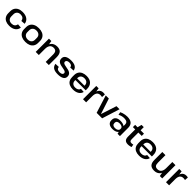

<svg xmlns="http://www.w3.org/2000/svg" viewBox="766 -3095 5530 5530"><g transform="rotate(45 3531.0 -330.0)"><path d="M328 9Q244 9 183.5 -19.5Q123 -48 90.5 -102Q58 -156 58 -231V-309Q58 -383 90.5 -437Q123 -491 184 -520Q245 -549 328 -549Q451 -549 524.5 -495Q598 -441 607 -347L484 -338Q473 -396 436 -426.5Q399 -457 334 -457Q266 -457 225.5 -417.5Q185 -378 185 -311V-229Q185 -161 225 -122Q265 -83 334 -83Q398 -83 435.5 -114Q473 -145 484 -202L607 -193Q598 -100 524 -45.5Q450 9 328 9Z M988 9Q900 9 836.5 -19.5Q773 -48 739 -102Q705 -156 705 -231V-309Q705 -384 739 -437.5Q773 -491 836.5 -520Q900 -549 988 -549Q1076 -549 1139.5 -520.5Q1203 -492 1237 -438Q1271 -384 1271 -309V-231Q1271 -156 1237 -102Q1203 -48 1139.5 -19.5Q1076 9 988 9ZM988 -89Q1059 -89 1101 -127.5Q1143 -166 1143 -232V-308Q1143 -374 1101 -412.5Q1059 -451 988 -451Q917 -451 874.5 -412Q832 -373 832 -308V-232Q832 -167 874.5 -128Q917 -89 988 -89Z M1813 -303Q1813 -381 1783 -416Q1753 -451 1687 -451Q1613 -451 1572.5 -398.5Q1532 -346 1532 -247L1483 -171V-239Q1483 -389 1549 -469Q1615 -549 1737 -549Q1841 -549 1890.5 -493Q1940 -437 1940 -319V0H1813ZM1405 -540H1502L1532 -372V0H1405Z M2307 9Q2188 9 2126 -31.5Q2064 -72 2049 -159L2181 -165Q2187 -116 2217 -93.5Q2247 -71 2305 -71Q2360 -71 2389.5 -89.5Q2419 -108 2419 -142Q2419 -171 2399.5 -186.5Q2380 -202 2348 -210Q2316 -218 2278 -224.5Q2240 -231 2201.5 -240Q2163 -249 2131 -266Q2099 -283 2079.5 -313Q2060 -343 2060 -392Q2060 -469 2123 -509Q2186 -549 2308 -549Q2383 -549 2435.5 -531.5Q2488 -514 2519 -479Q2550 -444 2558 -391L2425 -385Q2422 -427 2393 -448.5Q2364 -470 2311 -470Q2257 -470 2227.5 -451Q2198 -432 2198 -396Q2198 -367 2217.5 -351.5Q2237 -336 2269 -327.5Q2301 -319 2339 -312.5Q2377 -306 2415.5 -297Q2454 -288 2486 -271Q2518 -254 2537.5 -224Q2557 -194 2557 -145Q2557 -70 2493.5 -30.5Q2430 9 2307 9Z M2923 9Q2840 9 2780.5 -19Q2721 -47 2690 -100.5Q2659 -154 2659 -230V-310Q2659 -385 2692 -438.5Q2725 -492 2787 -520.5Q2849 -549 2934 -549Q3066 -549 3136 -481.5Q3206 -414 3206 -288V-236H2762V-305H3105L3087 -278V-316Q3087 -382 3047 -419Q3007 -456 2937 -456Q2866 -456 2826 -418.5Q2786 -381 2786 -313V-216Q2786 -150 2825 -113.5Q2864 -77 2933 -77Q2994 -77 3031.5 -101.5Q3069 -126 3079 -170L3199 -162Q3179 -80 3106.5 -35.5Q3034 9 2923 9Z M3332 -540H3429L3459 -335V0H3332ZM3426 -286Q3426 -416 3474.5 -482.5Q3523 -549 3615 -549Q3631 -549 3648 -547Q3665 -545 3682 -540L3675 -432Q3643 -440 3608 -440Q3534 -440 3496.5 -393Q3459 -346 3459 -251Z M3718 -540H3844L3998 -66H4001L4155 -540H4280L4111 0H3887Z M4704 -188V-338Q4704 -399 4669 -426.5Q4634 -454 4557 -454Q4509 -454 4461.5 -441.5Q4414 -429 4372 -405L4354 -494Q4384 -510 4424 -522.5Q4464 -535 4507 -542Q4550 -549 4589 -549Q4712 -549 4773.5 -496.5Q4835 -444 4835 -338V0H4738ZM4533 9Q4442 9 4390 -32Q4338 -73 4338 -145V-169Q4338 -242 4390 -283Q4442 -324 4537 -324Q4637 -324 4694.5 -284.5Q4752 -245 4752 -173V-148Q4752 -74 4694 -32.5Q4636 9 4533 9ZM4569 -62Q4630 -62 4665.5 -87.5Q4701 -113 4701 -155V-168Q4701 -209 4667.5 -231.5Q4634 -254 4573 -254Q4518 -254 4487.5 -233Q4457 -212 4457 -164V-153Q4457 -109 4486.5 -85.5Q4516 -62 4569 -62Z M5167 9Q5085 9 5047.5 -31.5Q5010 -72 5010 -157V-525L5047 -669H5138V-178Q5138 -129 5155.5 -109.5Q5173 -90 5217 -90Q5232 -90 5248 -92.5Q5264 -95 5280 -101L5296 -16Q5278 -9 5256.5 -3Q5235 3 5212 6Q5189 9 5167 9ZM4916 -540H5275V-448H4916Z M5618 9Q5535 9 5475.5 -19Q5416 -47 5385 -100.5Q5354 -154 5354 -230V-310Q5354 -385 5387 -438.5Q5420 -492 5482 -520.5Q5544 -549 5629 -549Q5761 -549 5831 -481.5Q5901 -414 5901 -288V-236H5457V-305H5800L5782 -278V-316Q5782 -382 5742 -419Q5702 -456 5632 -456Q5561 -456 5521 -418.5Q5481 -381 5481 -313V-216Q5481 -150 5520 -113.5Q5559 -77 5628 -77Q5689 -77 5726.5 -101.5Q5764 -126 5774 -170L5894 -162Q5874 -80 5801.5 -35.5Q5729 9 5618 9Z M6150 -236Q6150 -159 6178.5 -124Q6207 -89 6269 -89Q6348 -89 6389 -141.5Q6430 -194 6430 -293L6479 -369V-301Q6479 -151 6415.5 -71Q6352 9 6233 9Q6124 9 6073 -46.5Q6022 -102 6022 -220V-540H6150ZM6558 0H6461L6430 -168V-540H6558Z M6712 -540H6809L6839 -335V0H6712ZM6806 -286Q6806 -416 6854.5 -482.5Q6903 -549 6995 -549Q7011 -549 7028 -547Q7045 -545 7062 -540L7055 -432Q7023 -440 6988 -440Q6914 -440 6876.5 -393Q6839 -346 6839 -251Z"/></g></svg>

Font: Pathway Extreme 12pt SemiBold
Style: Regular
Weight: 600
Version: Version 1.001;gftools[0.9.26]